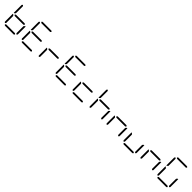

<svg xmlns="http://www.w3.org/2000/svg" viewBox="813 -3767 6534 6534"><g transform="rotate(45 4080.0 -500.0)"><path d="M130 -64 99 -95V-477H120L130 -467L161 -436V-95ZM163 -500 194 -531H622L653 -500L622 -469H194ZM130 -533 120 -523H99V-905L130 -936L161 -905V-564ZM686 -467 696 -477H717V-95L686 -64L655 -95V-436ZM653 -31 622 0H194L163 -31L194 -62H622Z M946 -64 915 -95V-477H936L946 -467L977 -436V-95ZM979 -500 1010 -531H1438L1469 -500L1438 -469H1010ZM1010 -938 979 -969 1010 -1000H1438L1469 -969L1438 -938ZM946 -533 936 -523H915V-905L946 -936L977 -905V-564ZM1469 -31 1438 0H1010L979 -31L1010 -62H1438Z M1762 -64 1731 -95V-477H1752L1762 -467L1793 -436V-95ZM1795 -500 1826 -531H2254L2285 -500L2254 -469H1826Z M2578 -64 2547 -95V-477H2568L2578 -467L2609 -436V-95ZM2611 -500 2642 -531H3070L3101 -500L3070 -469H2642ZM2642 -938 2611 -969 2642 -1000H3070L3101 -969L3070 -938ZM2578 -533 2568 -523H2547V-905L2578 -936L2609 -905V-564ZM3101 -31 3070 0H2642L2611 -31L2642 -62H3070Z M3394 -64 3363 -95V-477H3384L3394 -467L3425 -436V-95ZM3427 -500 3458 -531H3886L3917 -500L3886 -469H3458ZM3917 -31 3886 0H3458L3427 -31L3458 -62H3886Z M4210 -64 4179 -95V-477H4200L4210 -467L4241 -436V-95ZM4243 -500 4274 -531H4702L4733 -500L4702 -469H4274ZM4210 -533 4200 -523H4179V-905L4210 -936L4241 -905V-564ZM4766 -467 4776 -477H4797V-95L4766 -64L4735 -95V-436Z M5026 -64 4995 -95V-477H5016L5026 -467L5057 -436V-95ZM5059 -500 5090 -531H5518L5549 -500L5518 -469H5090ZM5582 -467 5592 -477H5613V-95L5582 -64L5551 -95V-436Z M5842 -64 5811 -95V-477H5832L5842 -467L5873 -436V-95ZM6398 -467 6408 -477H6429V-95L6398 -64L6367 -95V-436ZM6365 -31 6334 0H5906L5875 -31L5906 -62H6334Z M6658 -64 6627 -95V-477H6648L6658 -467L6689 -436V-95ZM6691 -500 6722 -531H7150L7181 -500L7150 -469H6722ZM7214 -467 7224 -477H7245V-95L7214 -64L7183 -95V-436Z M7474 -64 7443 -95V-477H7464L7474 -467L7505 -436V-95ZM7538 -938 7507 -969 7538 -1000H7966L7997 -969L7966 -938ZM7474 -533 7464 -523H7443V-905L7474 -936L7505 -905V-564ZM8030 -467 8040 -477H8061V-95L8030 -64L7999 -95V-436ZM7997 -31 7966 0H7538L7507 -31L7538 -62H7966Z"/></g></svg>

Font: DSEG7 Classic Mini
Style: Light
Weight: 300
Designer: Keshikan(Twitter:@keshinomi_88pro)
Version: Version 0.46